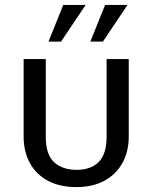

<svg xmlns="http://www.w3.org/2000/svg" viewBox="-20 -740 620 780"><path d="M166 -500V-184Q166 -112 200 -81Q234 -50 291 -50Q349 -50 381 -82Q413 -114 413 -184V-500H503V-185Q503 -125 478 -79Q453 -33 405.5 -6.5Q358 20 290 20Q223 20 175 -5.5Q127 -31 101.5 -77.5Q76 -124 76 -185V-500ZM407 -720H498L398 -571H347ZM237 -720H328L228 -571H177Z"/></svg>

Font: Moderustic
Style: Regular
Weight: 400
Designer: Tural Alisoy
Foundry: TAFT Foundry
Version: Version 2.120